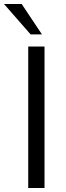

<svg xmlns="http://www.w3.org/2000/svg" viewBox="-54 -946 332 966"><path d="M88 0V-712H170V0ZM100 -773 -34 -926H55L157 -773Z"/></svg>

Font: Muli-Regular
Style: Regular
Weight: 400
Version: Version 2.000